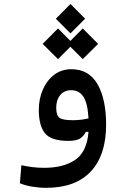

<svg xmlns="http://www.w3.org/2000/svg" viewBox="-20 -692 626 947"><path d="M208 234.4Q173.3 234.4 138.4 228.5Q103.5 222.7 78.1 211.9L85.4 123Q114.3 128.9 140.4 132.3Q166.5 135.7 199.2 135.7Q292.5 135.7 350.6 96.7Q408.7 57.6 416.5 -41.5H403.3Q392.6 -20 374.3 -8.5Q356 2.9 316.9 2.9Q231.4 2.9 201.4 -35.2Q171.4 -73.2 171.4 -149.9Q171.4 -204.1 191.2 -249.8Q210.9 -295.4 247.1 -323Q283.2 -350.6 332 -350.6Q418.5 -350.6 460.9 -276.9Q503.4 -203.1 503.4 -76.7Q503.4 72.8 428 153.6Q352.5 234.4 208 234.4ZM416.5 -107.9Q412.6 -182.1 391.6 -214.6Q370.6 -247.1 330.6 -247.1Q296.9 -247.1 277.1 -223.1Q257.3 -199.2 257.3 -160.2Q257.3 -123.5 273.2 -111.3Q289.1 -99.1 338.4 -99.1Q359.4 -99.1 377.7 -101.3Q396 -103.5 416.5 -107.9ZM388.2 -400.4 327.1 -461.4 266.1 -400.4 190.4 -475.6 266.1 -551.8 327.1 -490.2 388.2 -551.8 463.9 -475.6ZM327.6 -527.3 255.4 -599.6 327.6 -672.4 399.9 -599.6Z"/></svg>

Font: CaskaydiaMono NF
Style: Regular
Weight: 400
Designer: Aaron Bell
Foundry: Saja Typeworks
Version: Version 2111.001; ttfautohint (v1.8.4);Nerd Fonts 3.1.1